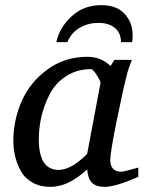

<svg xmlns="http://www.w3.org/2000/svg" viewBox="-20 -715 560 747"><path d="M518 -27Q429 12 388 12Q353 12 337.5 -4.5Q322 -21 319 -56Q246 12 177 12Q135 12 105 -5.5Q75 -23 60 -51.5Q45 -80 38.5 -108.5Q32 -137 32 -167Q32 -247 64 -320.5Q96 -394 163.5 -444Q231 -494 320 -494Q374 -494 410 -458L425 -482H493Q478 -444 474 -425Q460 -373 434.5 -247.5Q409 -122 409 -93Q409 -47 452 -47Q460 -47 489 -55L518 -63ZM371 -392Q372 -398 357 -422Q342 -446 334 -446Q280 -446 238.5 -419.5Q197 -393 174.5 -350.5Q152 -308 141.5 -263Q131 -218 131 -173Q131 -54 208 -54Q257 -54 319 -116ZM496 -579Q496 -560 494 -551H451Q450 -589 425.5 -607.5Q401 -626 363 -626Q324 -626 291 -607.5Q258 -589 242 -551H199Q211 -607 258 -651Q305 -695 374 -695Q434 -695 465 -661Q496 -627 496 -579Z"/></svg>

Font: Veleka
Style: Italic
Weight: 400
Italic angle: -12°
Designer: Stefan Peev, Context Ltd, 2016; SIL International, 1997-2014.
Foundry: Stefan Peev, Context Ltd, 2016
Version: Version 1.000